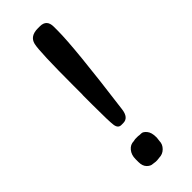

<svg xmlns="http://www.w3.org/2000/svg" viewBox="-236 -730 766 766"><g transform="rotate(-45 147.0 -347.5)"><path d="M173.3 -702.1H185.1Q223.1 -702.1 223.1 -661.6V-639.6Q223.1 -546.4 182.6 -235.8Q177.2 -193.8 147 -193.8H136.2Q118.2 -193.8 115 -216.6Q111.8 -239.3 111.8 -331.5V-385.3L112.3 -391.1V-439Q112.3 -631.8 120.6 -667Q128.9 -702.1 173.3 -702.1ZM80.1 -41V-57.6Q80.1 -81.5 93.3 -97.4Q106.4 -113.3 126 -113.3Q133.8 -115.2 135.7 -115.2H152.3Q159.7 -113.8 169.2 -113.8Q178.7 -113.8 189.7 -100.6Q200.7 -87.4 200.7 -61.5V-57.6L198.7 -41Q198.7 -22.9 184.6 -8.8Q170.4 5.4 150.4 5.4L138.2 6.8H129.9L115.7 4.9Q103.5 4.9 91.8 -6.8Q80.1 -18.6 80.1 -41Z"/></g></svg>

Font: Averia Gruesa Libre
Style: Regular
Weight: 400
Italic angle: -1.70001°
Version: Version 1.002